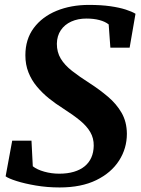

<svg xmlns="http://www.w3.org/2000/svg" viewBox="-20 -772 588 802"><path d="M229 11Q177.5 11 130.2 3Q83 -5 49.2 -15.8Q15.5 -26.5 3.5 -35.5L31 -184.5H111.5L117 -77.5Q134.5 -63.5 164.8 -55Q195 -46.5 227.5 -46.5Q262 -46.5 288.8 -54.5Q315.5 -62.5 333.8 -77.5Q352 -92.5 361.5 -114Q371 -135.5 371.5 -163Q372 -194.5 357.2 -220Q342.5 -245.5 313.8 -269Q285 -292.5 243.5 -319Q212.5 -338.5 184.2 -361.2Q156 -384 133.8 -410.8Q111.5 -437.5 98.8 -469.8Q86 -502 86 -541Q86 -608 121 -655Q156 -702 216.2 -726.8Q276.5 -751.5 351.5 -751.5Q402.5 -751.5 440.8 -746Q479 -740.5 505.2 -732Q531.5 -723.5 546 -714.5L521.5 -573H441L434 -670Q419 -682 395.2 -688.2Q371.5 -694.5 341 -694.5Q305.5 -694.5 277.8 -682Q250 -669.5 234 -645.8Q218 -622 217.5 -589Q217.5 -554 233.8 -527Q250 -500 281 -475.8Q312 -451.5 356 -423.5Q395.5 -398 430.8 -368.2Q466 -338.5 487.8 -301Q509.5 -263.5 510 -213.5Q510 -152 477.2 -101Q444.5 -50 382 -19.5Q319.5 11 229 11Z"/></svg>

Font: Merriweather Light 18pt
Style: Bold Italic
Weight: 700
Italic angle: -7.8°
Version: Version 2.101